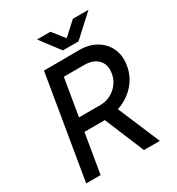

<svg xmlns="http://www.w3.org/2000/svg" viewBox="-205 -1005 1041 1131"><g transform="rotate(-30 315.5 -439.5)"><path d="M182 -268 197 -358H349Q387 -358 419.5 -374.5Q452 -391 474.5 -421Q497 -451 502 -490Q510 -544 478 -577Q446 -610 386 -610H240L254 -700L397 -701Q468 -702 517.5 -673Q567 -644 590 -593.5Q613 -543 601 -478Q591 -417 551.5 -369Q512 -321 452 -294.5Q392 -268 322 -268ZM47 0 164 -700H262L145 0ZM440 0 321 -286 405 -338 548 0ZM321 -747V-749L464 -879H570L426 -747ZM320 -747 220 -879H311L414 -749L413 -747Z"/></g></svg>

Font: Figtree Light Medium
Style: Italic
Weight: 500
Italic angle: -9.5°
Version: Version 2.000